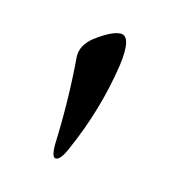

<svg xmlns="http://www.w3.org/2000/svg" viewBox="-51 -722 297 324"><g transform="rotate(15 97.5 -560.0)"><path d="M65 -467Q68 -545 62 -619Q61 -639 81 -655Q109 -676 124 -676Q143 -676 136 -624Q124 -544 91 -469Q81 -444 72 -444Q65 -444 65 -467Z"/></g></svg>

Font: EB Garamond 12 All SC
Style: AllSC
Weight: 400
Version: Version 0.016 ; ttfautohint (v0.97) -l 8 -r 50 -G 200 -x 0 -